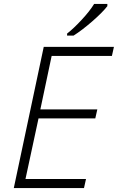

<svg xmlns="http://www.w3.org/2000/svg" viewBox="-20 -951 596 971"><path d="M404.8 0H49.8L201.2 -713.9H556.2L545.9 -668H241.2L184.1 -397.9H472.2L461.9 -352.1H174.8L108.9 -45.9H415ZM319.3 -781.2Q351.6 -806.2 392.8 -850.6Q434.1 -895 456.1 -931.2H522.9V-919.9Q498 -887.7 446 -842.5Q394 -797.4 352.1 -771H319.3Z"/></svg>

Font: TypoPRO Open Sans
Style: Italic
Weight: 300
Italic angle: -12°
Foundry: Ascender Corporation
Version: Version 1.10